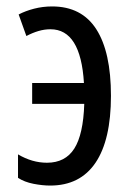

<svg xmlns="http://www.w3.org/2000/svg" viewBox="-20 -567 407 597"><path d="M136 10Q112 10 84 4.5Q56 -1 36 -14V-87Q80 -61 126 -61Q183 -61 211 -105Q239 -149 242 -244H80V-309H241Q231 -476 137 -476Q118 -476 99.5 -470.5Q81 -465 62 -455L38 -522Q59 -533 86 -540Q113 -547 142 -547Q234 -547 279.5 -476Q325 -405 325 -269Q325 -132 277 -61Q229 10 136 10Z"/></svg>

Font: Noto Sans ExtraCondensed
Style: Regular
Weight: 400
Width: 2
Designer: Monotype Design Team
Foundry: Monotype Imaging Inc.
Version: Version 2.013; ttfautohint (v1.8.4.7-5d5b)